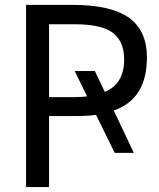

<svg xmlns="http://www.w3.org/2000/svg" viewBox="-20 -752 641 774"><path d="M331.1 -363.3 281.2 -465.8H362.3L402.3 -381.8Q480.5 -413.1 480.5 -512.7Q480.5 -584 435.5 -619.1Q390.6 -654.3 279.3 -654.3H177.7V-360.4H282.2Q316.4 -361.3 331.1 -363.3ZM519.5 -135.7H442.4L367.2 -289.1Q335 -284.2 289.1 -284.2H177.7V2H85V-732.4H271.5Q426.8 -732.4 499.5 -680.7Q572.3 -628.9 572.3 -520.5Q572.3 -352.5 438.5 -306.6Z"/></svg>

Font: Nasu
Style: Regular
Weight: 400
Designer: Ryoko NISHIZUKA (kana &amp; ideographs); Paul D. Hunt (Latin, Greek &amp; Cyrillic); Wenlong ZHANG (bopomofo); Sandoll C
Version: Version 2014.1215